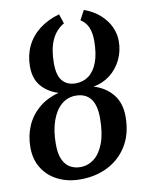

<svg xmlns="http://www.w3.org/2000/svg" viewBox="-91 -885 731 959"><g transform="rotate(-10 274.5 -405.0)"><path d="M238 11Q176.5 11 127 -13Q77.5 -37 48.5 -82Q19.5 -127 19.5 -189.5Q19.5 -249 41 -298.2Q62.5 -347.5 104 -382.8Q145.5 -418 205.5 -433.5Q151.5 -450.5 119.5 -488.2Q87.5 -526 87.5 -587.5Q87.5 -644 109.5 -690.2Q131.5 -736.5 173.8 -769.5Q216 -802.5 276 -819.5L292 -771Q249 -745.5 228.5 -699.2Q208 -653 208 -582.5Q208 -520.5 232 -493Q256 -465.5 298.5 -465.5Q336.5 -465.5 365 -486.5Q393.5 -507.5 409.8 -551Q426 -594.5 426 -661Q426 -700 414 -727.8Q402 -755.5 376 -771.5L401.5 -819.5Q450 -802 482.2 -772.8Q514.5 -743.5 530.5 -708.5Q546.5 -673.5 546.5 -637Q546.5 -585.5 525.5 -542.5Q504.5 -499.5 468 -471Q431.5 -442.5 383 -434Q443 -416 478.8 -372Q514.5 -328 514.5 -259.5Q514.5 -174 478.5 -113.8Q442.5 -53.5 380.2 -21.2Q318 11 238 11ZM249.5 -49.5Q287.5 -49.5 318.8 -73.5Q350 -97.5 368.8 -147.2Q387.5 -197 387.5 -274Q387.5 -340.5 361.8 -372.8Q336 -405 287 -405Q245 -405 213.8 -378Q182.5 -351 165 -301Q147.5 -251 147.5 -183Q147.5 -134 161 -104.8Q174.5 -75.5 197.5 -62.5Q220.5 -49.5 249.5 -49.5Z"/></g></svg>

Font: Merriweather SemiBold
Style: Italic
Weight: 600
Italic angle: -7.8°
Version: Version 2.101